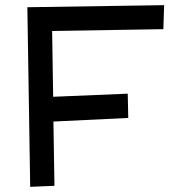

<svg xmlns="http://www.w3.org/2000/svg" viewBox="-20 -720 670 744"><path d="M475 -357 186 -345 182 -600 613 -607 616 -700 86 -692 97 4 191 0 187 -249 477 -263Z"/></svg>

Font: McLaren
Style: Regular
Weight: 400
Designer: Astigmatic (AOETI)
Foundry: Astigmatic (AOETI)
Version: Version 1.000